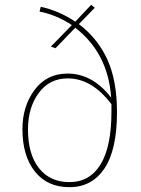

<svg xmlns="http://www.w3.org/2000/svg" viewBox="-20 -766 583 796"><path d="M307 -666Q385 -607 425 -519.5Q465 -432 465 -301Q465 -145 413 -67.5Q361 10 268 10Q176 10 124.5 -55Q73 -120 73 -230Q73 -326 123.5 -393.5Q174 -461 260 -461Q364 -461 441 -361Q428 -546 292 -651L210 -566L191 -573L278 -662Q215 -704 144 -718L149 -738Q228 -720 292 -676L358 -746L373 -734ZM268 -11Q352 -11 397 -84.5Q442 -158 442 -303V-334Q361 -441 261 -441Q185 -441 140.5 -380.5Q96 -320 96 -229Q96 -127 141.5 -69Q187 -11 268 -11Z"/></svg>

Font: FiraGO Thin
Style: Regular
Weight: 100
Designer: bBox Type
Foundry: bBox Type GmbH
Version: Version 1.001;PS 001.001;hotconv 1.0.88;makeotf.lib2.5.64775